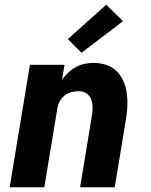

<svg xmlns="http://www.w3.org/2000/svg" viewBox="-20 -795 640 815"><path d="M21 0 107 -520H254L243 -456Q255 -473 270 -487Q285 -501 302.5 -510.5Q320 -520 339 -524Q358 -528 376 -528Q405 -528 431 -519.5Q457 -511 475.5 -492.5Q494 -474 504.5 -449Q515 -424 518.5 -397Q522 -370 520.5 -341.5Q519 -313 514 -285L467 0H320L370 -304Q373 -322 373 -340Q373 -358 367 -373.5Q361 -389 347 -398.5Q333 -408 315 -408Q299 -408 283 -404Q267 -400 253.5 -389Q240 -378 232.5 -363Q225 -348 223 -332L168 0ZM326 -571 268 -629 431 -775 502 -705Z"/></svg>

Font: Iosevka Aile Heavy
Style: Italic
Weight: 900
Italic angle: -9°
Designer: Belleve Invis
Foundry: Belleve Invis
Version: Version 31.1.0; ttfautohint (v1.8.4)